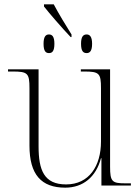

<svg xmlns="http://www.w3.org/2000/svg" viewBox="-20 -856 645 886"><path d="M306 -685H310V-697C284 -738 249 -796 228 -836H183V-826C208 -794 266 -727 306 -685ZM206 -611C221 -611 231 -620 231 -654C231 -687 221 -697 206 -697C191 -697 181 -687 181 -654C181 -620 191 -611 206 -611ZM380 -611C394 -611 405 -620 405 -654C405 -687 394 -697 380 -697C364 -697 354 -687 354 -654C354 -620 364 -611 380 -611ZM281 10C363 10 423 -39 446 -126H448V0H584V-10H558C497 -10 488 -18 488 -87V-536H353V-526H368C438 -526 446 -518 446 -449V-203C446 -90 391 -5 285 -5C183 -5 158 -71 158 -181V-536H17V-526H38C108 -526 116 -518 116 -449V-184C116 -51 170 10 281 10Z"/></svg>

Font: Noto Serif Display ExtraLight
Style: Regular
Weight: 200
Designer: Monotype Design Team
Foundry: Monotype Imaging Inc.
Version: Version 2.009